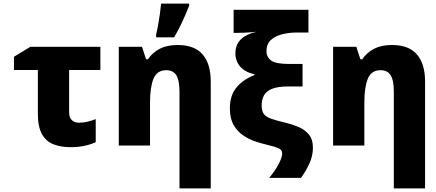

<svg xmlns="http://www.w3.org/2000/svg" viewBox="-20 -815 2440 1075"><path d="M375 9Q321 9 279.5 -7Q238 -23 215 -64Q192 -105 192 -178V-423H58V-497L150 -553H542V-423H367V-185Q367 -157 382 -142.5Q397 -128 422 -128Q447 -128 469.5 -133.5Q492 -139 516 -148V-19Q491 -7 455 1Q419 9 375 9Z M645 0V-553H775L798 -483H808Q834 -521 874.5 -542Q915 -563 974 -563Q1070 -563 1115 -509.5Q1160 -456 1160 -359V240H985V-301Q985 -366 967 -394Q949 -422 911 -422Q859 -422 839.5 -374.5Q820 -327 820 -241V0ZM854 -622Q860 -645 865.5 -676Q871 -707 875.5 -739Q880 -771 882 -795H1039V-783Q1023 -742 1003 -698Q983 -654 955 -606H854Z M1487 181Q1520 142 1540 104Q1560 66 1560 44Q1560 24 1539.5 15Q1519 6 1469 -6Q1443 -12 1408.5 -23.5Q1374 -35 1341.5 -57Q1309 -79 1288 -115.5Q1267 -152 1267 -209Q1267 -279 1303 -324Q1339 -369 1405 -395V-399Q1352 -411 1325 -442Q1298 -473 1298 -517Q1298 -610 1416 -637Q1408 -636 1389 -634.5Q1370 -633 1348.5 -632Q1327 -631 1309 -631H1288V-760H1707V-633H1643Q1599 -633 1559.5 -623Q1520 -613 1496 -590.5Q1472 -568 1472 -529Q1472 -495 1498.5 -476Q1525 -457 1595 -457H1674V-331H1595Q1537 -331 1504 -318Q1471 -305 1458 -281Q1445 -257 1445 -225Q1445 -193 1457.5 -176.5Q1470 -160 1499 -150Q1528 -140 1578 -128Q1613 -120 1648.5 -105.5Q1684 -91 1708 -63.5Q1732 -36 1732 13Q1732 57 1712.5 100Q1693 143 1665 181Z M1845 0V-553H1975L1998 -483H2008Q2034 -521 2074.5 -542Q2115 -563 2174 -563Q2270 -563 2315 -509.5Q2360 -456 2360 -359V240H2185V-301Q2185 -366 2167 -394Q2149 -422 2111 -422Q2059 -422 2039.5 -374.5Q2020 -327 2020 -241V0Z"/></svg>

Font: Noto Sans Mono Black
Style: Regular
Weight: 900
Designer: Monotype Design Team
Foundry: Monotype Imaging Inc.
Version: Version 2.014